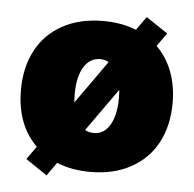

<svg xmlns="http://www.w3.org/2000/svg" viewBox="-47 -628 720 713"><g transform="rotate(5 312.5 -271.0)"><path d="M152 38.4 72.4 -15.6 106.9 -64.3Q29.8 -140.3 29.8 -269.9Q29.8 -353.7 63.2 -417.1Q96.6 -480.5 160.9 -515.8Q225.1 -551.1 312.5 -551.1Q380.7 -551.1 435.7 -529.1L471.6 -579.5L552.6 -525.6L517.4 -476.2Q555.4 -438.9 575.3 -386.4Q595.2 -333.8 595.2 -269.9Q595.2 -186.1 561.8 -122.7Q528.4 -59.3 464.1 -24Q399.9 11.4 312.5 11.4Q242.5 11.4 187.5 -11.4ZM231.5 -240.4 345.2 -400.9Q331 -409.1 313.9 -409.1Q274.5 -409.1 252.3 -372.3Q230.1 -335.6 230.1 -271.3Q230.1 -253.6 231.5 -240.4ZM313.9 -133.5Q351.2 -133.5 373 -170.5Q394.9 -207.4 394.9 -271.3Q394.9 -288.7 393.5 -301.5L280.2 -142Q295.1 -133.5 313.9 -133.5Z"/></g></svg>

Font: Karasuma Gothic
Style: Black
Weight: 900
Designer: Rasmus Andersson / Ryoko Nishizuka
Foundry: Genbu
Version: Version 1.00